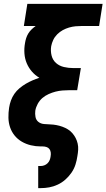

<svg xmlns="http://www.w3.org/2000/svg" viewBox="-20 -755 549 990"><path d="M177 215V101H190Q199 101 208.5 97.5Q218 94 225.5 86.5Q233 79 236.5 69.5Q240 60 241 51Q243 40 241.5 30Q240 20 234.5 13Q229 6 219.5 3Q210 0 200 0H190Q164 0 139 -6Q114 -12 92.5 -24.5Q71 -37 55.5 -56Q40 -75 32 -98.5Q24 -122 23.5 -148Q23 -174 27 -200Q30 -219 36.5 -237Q43 -255 54 -271Q65 -287 80.5 -300Q96 -313 113 -323Q130 -333 147.5 -340.5Q165 -348 183 -354Q161 -367 144.5 -386Q128 -405 118 -428.5Q108 -452 106 -479Q104 -506 109 -533Q111 -546 115 -558.5Q119 -571 126 -582.5Q133 -594 143 -603.5Q153 -613 164 -621H103L121 -735H509L491 -621H403Q387 -621 370 -619.5Q353 -618 336 -613Q319 -608 303.5 -599.5Q288 -591 275 -578Q262 -565 254.5 -549Q247 -533 244 -517Q240 -492 246 -468.5Q252 -445 269 -430Q286 -415 309.5 -409.5Q333 -404 358 -404H397L378 -290H339Q321 -290 302.5 -288.5Q284 -287 266.5 -282.5Q249 -278 231 -270Q213 -262 198.5 -249.5Q184 -237 174.5 -219.5Q165 -202 162 -184Q160 -168 163 -152Q166 -136 178 -126.5Q190 -117 207 -115.5Q224 -114 239.5 -113.5Q255 -113 271 -110Q287 -107 302 -101.5Q317 -96 330 -88Q343 -80 353 -68.5Q363 -57 370 -43.5Q377 -30 380.5 -14.5Q384 1 383 17.5Q382 34 379 50Q376 72 369 94Q362 116 348.5 135.5Q335 155 317 171Q299 187 277.5 197Q256 207 234 211Q212 215 190 215Z"/></svg>

Font: Iosevka Curly Heavy
Style: Italic
Weight: 900
Italic angle: -9°
Monospace: yes
Designer: Belleve Invis
Foundry: Belleve Invis
Version: Version 22.1.2; ttfautohint (v1.8.4)